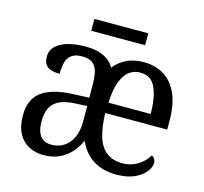

<svg xmlns="http://www.w3.org/2000/svg" viewBox="-101 -798 981 922"><g transform="rotate(15 389.5 -337.5)"><path d="M190 10Q149 10 116 -7.5Q83 -25 64.5 -60.5Q46 -96 46 -150Q46 -230 98 -268Q150 -306 256 -310L332 -313V-373Q332 -409 326.5 -436.5Q321 -464 303 -480Q285 -496 248 -496Q214 -496 195.5 -482Q177 -468 171 -443.5Q165 -419 165 -387Q124 -387 104 -402Q84 -417 84 -450Q84 -484 107 -505Q130 -526 168 -536Q206 -546 251 -546Q287 -546 314 -539Q341 -532 362 -517.5Q383 -503 396 -480Q422 -512 458 -529Q494 -546 541 -546Q601 -546 644 -518.5Q687 -491 710 -438Q733 -385 733 -307V-262H425Q427 -189 442.5 -142Q458 -95 489 -72.5Q520 -50 568 -50Q609 -50 642.5 -71Q676 -92 694 -123Q702 -120 708 -111Q714 -102 714 -90Q714 -70 696 -46.5Q678 -23 642 -6.5Q606 10 551 10Q483 10 436 -20.5Q389 -51 364 -108Q352 -79 329 -51.5Q306 -24 271.5 -7Q237 10 190 10ZM213 -48Q250 -48 276.5 -65.5Q303 -83 318 -115.5Q333 -148 333 -191V-272L275 -269Q224 -267 194.5 -252Q165 -237 152.5 -210.5Q140 -184 140 -145Q140 -113 148 -91.5Q156 -70 172.5 -59Q189 -48 213 -48ZM637 -314Q637 -395 615 -444Q593 -493 538 -493Q487 -493 459 -447.5Q431 -402 427 -314ZM258 -626V-685H526V-626Z"/></g></svg>

Font: Noto Serif SemiCondensed
Style: Regular
Weight: 400
Width: 4
Designer: Monotype Design Team
Foundry: Monotype Imaging Inc.
Version: Version 2.013